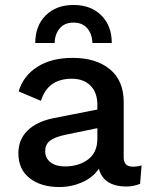

<svg xmlns="http://www.w3.org/2000/svg" viewBox="-20 -743 610 773"><path d="M200 -570H122Q122 -639 164 -681Q206 -723 276 -723Q346 -723 388 -681Q430 -639 430 -570H352Q351 -606 331.5 -629Q312 -652 276 -652Q240 -652 220.5 -629Q201 -606 200 -570ZM515 -72Q533 -72 550 -77L544 -3Q518 8 486 8Q396 6 378 -64Q354 -28 310.5 -9Q267 10 219 10Q145 10 99.5 -25.5Q54 -61 54 -126Q54 -181 90.5 -217Q127 -253 194 -267L372 -302V-321Q372 -370 344.5 -398Q317 -426 269 -426Q172 -426 145 -337L55 -375Q74 -438 130.5 -474Q187 -510 273 -510Q366 -510 422 -464.5Q478 -419 478 -332V-109Q478 -72 515 -72ZM241 -73Q297 -73 334.5 -101Q372 -129 372 -185V-227L246 -201Q202 -192 182 -177Q162 -162 162 -134Q162 -106 183.5 -89.5Q205 -73 241 -73Z"/></svg>

Font: Elaine Sans Medium
Style: Regular
Weight: 500
Designer: Wei Huang
Foundry: Wei Huang
Version: Version 2.001;December 24, 2019;FontCreator 12.0.0.2547 64-b